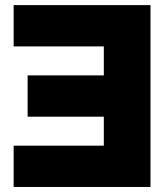

<svg xmlns="http://www.w3.org/2000/svg" viewBox="-20 -743 652 763"><path d="M89.8 -279.3V-443.4H392.6V-558.6H34.2V-722.7H578.1V0H34.2V-164.1H392.6V-279.3Z"/></svg>

Font: Giphurs Black
Style: Regular
Weight: 900
Version: Version 0.920; ttfautohint (v1.8.4.7-5d5b)